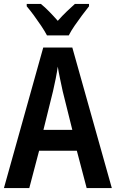

<svg xmlns="http://www.w3.org/2000/svg" viewBox="-20 -957 590 977"><path d="M421 0 371 -190H179L129 0H0L200 -715H348L549 0ZM299 -493Q293 -521 285.5 -556.5Q278 -592 274 -618Q270 -590 263.5 -557Q257 -524 250 -494L201 -296H348ZM219 -777Q208 -798 190 -825Q172 -852 152.5 -878.5Q133 -905 116 -925V-937H188Q208 -921 230 -898.5Q252 -876 274 -851Q299 -879 319 -898Q339 -917 361 -937H433V-925Q417 -905 397.5 -879Q378 -853 359.5 -826Q341 -799 330 -777Z"/></svg>

Font: Noto Sans Thai Looped Condensed SemiBold
Style: Regular
Weight: 600
Width: 3
Designer: Sasikarn Vongin, Ben Mitchell
Foundry: The Fontpad Ltd
Version: Version 1.001; ttfautohint (v1.8.4.7-5d5b)